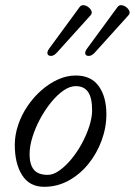

<svg xmlns="http://www.w3.org/2000/svg" viewBox="-20 -707 520 740"><path d="M150 13Q94 13 65.5 -31.5Q37 -76 37 -149Q37 -187 50 -225.5Q63 -264 86 -298Q109 -332 139 -358.5Q169 -385 203 -400.5Q237 -416 272 -416Q331 -416 360.5 -375Q390 -334 390 -267Q390 -215 371.5 -165Q353 -115 320.5 -75Q288 -35 244.5 -11Q201 13 150 13ZM164 -33Q185 -33 208.5 -49.5Q232 -66 254.5 -93Q277 -120 295 -153Q313 -186 324 -220Q335 -254 335 -282Q335 -330 319.5 -352.5Q304 -375 272 -375Q249 -375 224.5 -358Q200 -341 176.5 -312Q153 -283 134.5 -248.5Q116 -214 105 -178.5Q94 -143 94 -113Q94 -73 110.5 -53Q127 -33 164 -33ZM199 -504Q188 -492 177.5 -491.5Q167 -491 163.5 -498.5Q160 -506 169 -519L287 -680Q293 -688 302.5 -687Q312 -686 320.5 -679.5Q329 -673 332.5 -664.5Q336 -656 329 -648ZM345 -504Q334 -492 323 -491.5Q312 -491 309 -498.5Q306 -506 315 -519L433 -680Q439 -688 448.5 -687Q458 -686 466.5 -679.5Q475 -673 478.5 -664.5Q482 -656 475 -648Z"/></svg>

Font: Junicode VF
Style: Italic
Weight: 400
Italic angle: -11°
Designer: Peter S. Baker
Version: Version 2.209